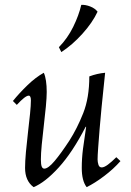

<svg xmlns="http://www.w3.org/2000/svg" viewBox="-20 -754 537 789"><path d="M118 15Q83 -11 83 -64Q83 -90 86.5 -129Q90 -168 95 -210Q100 -252 103.5 -287Q107 -322 107 -341Q107 -361 98 -361Q84 -361 49 -323L33 -339Q59 -371 92.5 -403.5Q126 -436 160 -455Q166 -442 169 -421.5Q172 -401 172 -376Q172 -354 168.5 -316.5Q165 -279 160 -237.5Q155 -196 151.5 -159Q148 -122 148 -99Q148 -78 151.5 -69.5Q155 -61 162 -61Q178 -61 204.5 -92.5Q231 -124 265 -176Q297 -226 322 -289Q347 -352 347 -440Q379 -452 412 -455Q410 -434 406 -396.5Q402 -359 397.5 -314Q393 -269 389.5 -225.5Q386 -182 383.5 -148Q381 -114 381 -99Q381 -88 384.5 -77Q388 -66 398 -66Q408 -66 423.5 -77.5Q439 -89 458 -108L475 -92Q447 -60 408 -30.5Q369 -1 336 15Q316 -11 316 -64Q316 -103 321 -142Q326 -181 334 -233H332Q278 -128 221.5 -66Q165 -4 118 15ZM314 -734Q331 -735 350.5 -727.5Q370 -720 381 -706Q360 -661 318.5 -615Q277 -569 232 -540L222 -560Q258 -597 281 -644Q304 -691 314 -734Z"/></svg>

Font: Bona Nova
Style: Italic
Weight: 400
Italic angle: -4°
Designer: Mateusz Machalski
Foundry: Capitalics
Version: Version 4.001; ttfautohint (v1.8.3)